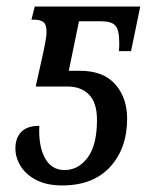

<svg xmlns="http://www.w3.org/2000/svg" viewBox="-20 -556 448 586"><path d="M27 -103Q27 -135 45 -153.5Q63 -172 100 -172Q97 -111 117 -74Q137 -37 177 -37Q219 -37 247.5 -75Q276 -113 276 -190Q276 -242 252 -267Q228 -292 185 -292H89L113 -400Q114 -406 118 -425.5Q122 -445 122 -460Q122 -481 112.5 -488.5Q103 -496 84 -496H76L86 -536H408L380 -400H343Q344 -410 344 -425Q344 -465 332 -478Q320 -491 290 -491H221L190 -340H224Q295 -340 331.5 -299Q368 -258 368 -194Q368 -103 316 -46.5Q264 10 170 10Q123 10 91 -6.5Q59 -23 43 -49Q27 -75 27 -103Z"/></svg>

Font: Noto Serif Cond
Style: Italic
Weight: 400
Width: 3
Italic angle: -12°
Designer: Monotype Design Team
Foundry: Monotype Imaging Inc.
Version: Version 1.001